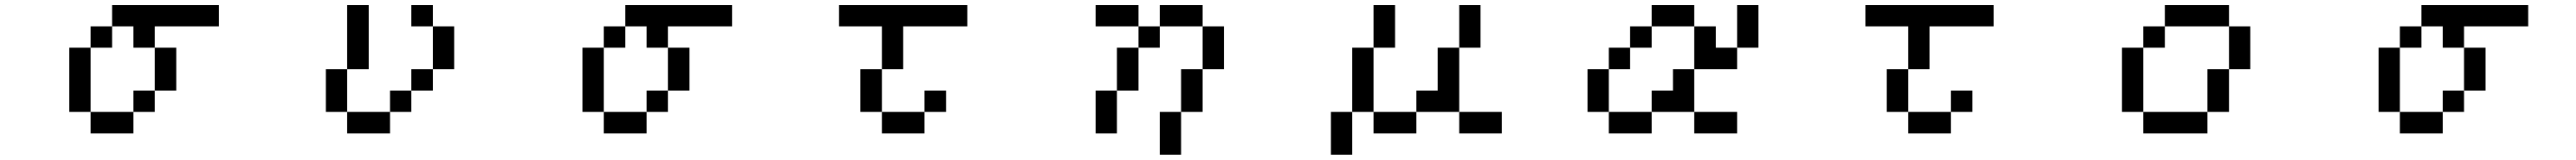

<svg xmlns="http://www.w3.org/2000/svg" viewBox="-20 -462 10040 623"><path d="M250 -26.4V-276.4H333V-359.4H417V-442.4H833V-359.4H583V-276.4H667V-109.4H583V-276.4H500V-359.4H417V-276.4H333V-26.4H500V-109.4H583V-26.4H500V57.6H333V-26.4Z M1583 -359.4V-442.4H1667V-359.4ZM1250 -26.4V-192.4H1333V-442.4H1417V-192.4H1333V-26.4H1500V-109.4H1583V-192.4H1667V-359.4H1750V-192.4H1667V-109.4H1583V-26.4H1500V57.6H1333V-26.4Z M2250 -26.4V-276.4H2333V-359.4H2417V-442.4H2833V-359.4H2583V-276.4H2667V-109.4H2583V-276.4H2500V-359.4H2417V-276.4H2333V-26.4H2500V-109.4H2583V-26.4H2500V57.6H2333V-26.4Z M3333 -26.4V-192.4H3417V-26.4H3583V-109.4H3667V-26.4H3583V57.6H3417V-26.4ZM3250 -359.4V-442.4H3750V-359.4H3500V-192.4H3417V-359.4Z M4250 -359.4V-442.4H4417V-359.4ZM4250 57.6V-109.4H4333V-276.4H4417V-109.4H4333V57.6ZM4583 -26.4V-192.4H4667V-26.4ZM4583 -26.4V140.6H4500V-26.4ZM4417 -276.4V-359.4H4500V-276.4ZM4667 -192.4V-359.4H4500V-442.4H4667V-359.4H4750V-192.4Z M5667 -26.4H5500V-109.4H5583V-276.4H5667V-442.4H5750V-276.4H5667ZM5667 -26.4H5833V57.6H5667ZM5500 -26.4V57.6H5333V-26.4ZM5333 -26.4H5250V-276.4H5333V-442.4H5417V-276.4H5333ZM5250 -26.4V140.6H5167V-26.4Z M6167 -26.4V-192.4H6250V-276.4H6333V-359.4H6417V-442.4H6583V-359.4H6667V-276.4H6750V-442.4H6833V-276.4H6750V-192.4H6583V-359.4H6417V-276.4H6333V-192.4H6250V-26.4H6417V-109.4H6500V-192.4H6583V-26.4H6417V57.6H6250V-26.4ZM6583 -26.4H6750V57.6H6583Z M7333 -26.4V-192.4H7417V-26.4H7583V-109.4H7667V-26.4H7583V57.6H7417V-26.4ZM7250 -359.4V-442.4H7750V-359.4H7500V-192.4H7417V-359.4Z M8250 -26.4V-276.4H8333V-359.4H8417V-442.4H8667V-359.4H8750V-192.4H8667V-359.4H8417V-276.4H8333V-26.4H8583V-192.4H8667V-26.4H8583V57.6H8333V-26.4Z M9250 -26.4V-276.4H9333V-359.4H9417V-442.4H9833V-359.4H9583V-276.4H9667V-109.4H9583V-276.4H9500V-359.4H9417V-276.4H9333V-26.4H9500V-109.4H9583V-26.4H9500V57.6H9333V-26.4Z"/></svg>

Font: KH Dot Kodenmachou 12
Style: Regular
Weight: 400
Designer: Original version for X68000 by Keitarou Hiraki (http://hp.vector.co.jp/authors/VA000874/) / TrueType conversion by Homem
Version: Version 1.00.20150527